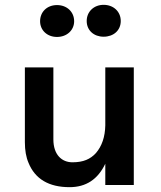

<svg xmlns="http://www.w3.org/2000/svg" viewBox="-20 -766 667 795"><path d="M416 0H534V-487H416V-247C415 -199 402 -161 377 -132C354 -107 325 -94 280 -94C236 -94 201 -125 201 -189V-487H83V-177C83 -144 88 -115 98 -92C125 -25 182 9 268 9C336 9 385 -23 416 -88ZM216 -745C175 -745 146 -717 146 -678C146 -641 175 -613 216 -613C257 -613 287 -641 287 -678C287 -717 257 -745 216 -745ZM339 -679C339 -640 369 -614 409 -614C450 -614 480 -640 480 -679C480 -718 450 -746 409 -746C369 -746 339 -718 339 -679Z"/></svg>

Font: Karla
Style: Bold Stencil
Weight: 400
Designer: Jonathan Pinhorn
Version: Version 1.000